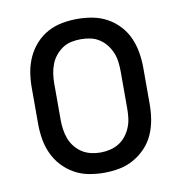

<svg xmlns="http://www.w3.org/2000/svg" viewBox="-67 -600 634 671"><g transform="rotate(-10 250.0 -265.0)"><path d="M250 8Q277 8 304 3Q331 -2 355 -15.5Q379 -29 398 -49Q417 -69 428 -94Q439 -119 443.5 -146Q448 -173 448 -200V-330Q448 -357 443.5 -384Q439 -411 428 -436Q417 -461 398 -481.5Q379 -502 355 -515Q331 -528 304 -533Q277 -538 250 -538Q223 -538 196 -533Q169 -528 145 -515Q121 -502 102.5 -481.5Q84 -461 72.5 -436Q61 -411 56.5 -384Q52 -357 52 -330V-200Q52 -173 56.5 -146Q61 -119 72.5 -94Q84 -69 102.5 -49Q121 -29 145 -15.5Q169 -2 196 3Q223 8 250 8ZM250 -64Q233 -64 216 -68Q199 -72 185 -81Q171 -90 160 -103.5Q149 -117 143 -133Q137 -149 134.5 -166Q132 -183 132 -200V-330Q132 -347 134.5 -364Q137 -381 143 -397Q149 -413 160 -426.5Q171 -440 185 -449.5Q199 -459 216 -462.5Q233 -466 250 -466Q267 -466 284 -462.5Q301 -459 315.5 -449.5Q330 -440 340.5 -426.5Q351 -413 357.5 -397Q364 -381 366 -364Q368 -347 368 -330V-200Q368 -183 366 -166Q364 -149 357.5 -133Q351 -117 340.5 -103.5Q330 -90 315.5 -81Q301 -72 284 -68Q267 -64 250 -64Z"/></g></svg>

Font: Iosevka SS09
Style: Regular
Weight: 400
Monospace: yes
Designer: Belleve Invis
Foundry: Belleve Invis
Version: Version 5.2.1; ttfautohint (v1.8.3)